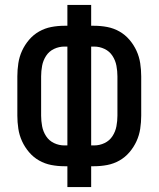

<svg xmlns="http://www.w3.org/2000/svg" viewBox="-20 -755 640 775"><path d="M252 0V-84H240Q213 -84 187 -89Q161 -94 138 -107Q115 -120 97.5 -140.5Q80 -161 69 -185Q58 -209 54 -235.5Q50 -262 50 -288V-447Q50 -473 54 -499.5Q58 -526 69 -550Q80 -574 97.5 -594.5Q115 -615 138 -628Q161 -641 187 -646Q213 -651 240 -651H252V-735H348V-651H360Q387 -651 413 -646Q439 -641 462 -628Q485 -615 502.5 -594.5Q520 -574 531 -550Q542 -526 546 -499.5Q550 -473 550 -447V-288Q550 -262 546 -235.5Q542 -209 531 -185Q520 -161 502.5 -140.5Q485 -120 462 -107Q439 -94 413 -89Q387 -84 360 -84H348V0ZM240 -168H252V-567H240Q218 -567 198 -557.5Q178 -548 166 -529.5Q154 -511 150 -489.5Q146 -468 146 -447V-288Q146 -267 150 -245.5Q154 -224 166 -205.5Q178 -187 198 -177.5Q218 -168 240 -168ZM348 -168H360Q382 -168 402 -177.5Q422 -187 434 -205.5Q446 -224 450 -245.5Q454 -267 454 -288V-447Q454 -468 450 -489.5Q446 -511 434 -529.5Q422 -548 402 -557.5Q382 -567 360 -567H348Z"/></svg>

Font: Iosevka Curly Medium Extended
Style: Regular
Weight: 500
Width: 7
Monospace: yes
Designer: Belleve Invis
Foundry: Belleve Invis
Version: Version 11.1.0; ttfautohint (v1.8.3)